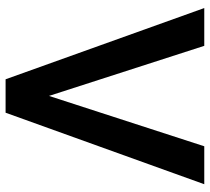

<svg xmlns="http://www.w3.org/2000/svg" viewBox="-52 -699 751 687"><g transform="rotate(90 323.5 -355.5)"><path d="M639.2 -710.9 383.3 0H263.7L8.8 -710.9H144L323.2 -155.3L503.4 -710.9Z"/></g></svg>

Font: Mardoto Medium
Style: Regular
Weight: 500
Designer: Christian Robertson, Vahan Hovhannisyan
Foundry: Google
Version: Version 1.000